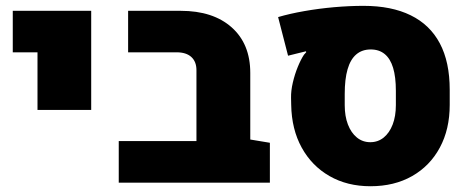

<svg xmlns="http://www.w3.org/2000/svg" viewBox="-20 -628 1610 660"><path d="M108.9 -250V-448.2H23.9V-590.8H293.5V-250Z M388.2 0V-143.1H655.3L840.3 -148.4L907.7 -137.2V0ZM655.3 -43V-386.7Q655.3 -416 637.7 -432.1Q620.1 -448.2 586.9 -448.2H420.4V-590.8H601.1Q712.4 -590.8 776.4 -533.9Q840.3 -477.1 840.3 -377.4V-43Z M1253.4 12.2Q1173.8 12.2 1112.8 -22.7Q1051.8 -57.6 1017.1 -120.6Q982.4 -183.6 981 -267.6L980.5 -292Q980 -315.9 986.6 -344.2Q993.2 -372.6 1003.7 -398.2Q1014.2 -423.8 1024.9 -439.9Q1027.3 -442.4 1029.1 -444.6Q1030.8 -446.8 1032.7 -448.7L1031.7 -451.7Q1019.5 -448.7 999.5 -443.8Q979.5 -439 970.2 -436.5L936 -569.3Q976.1 -581.1 1025.9 -589.8Q1075.7 -598.6 1128.7 -603.3Q1181.6 -607.9 1229.5 -607.9Q1325.7 -607.9 1391.8 -575.4Q1458 -543 1491.9 -479Q1525.9 -415 1525.9 -319.3V-267.6Q1525.9 -183.6 1491.9 -120.6Q1458 -57.6 1396.7 -22.7Q1335.4 12.2 1253.4 12.2ZM1252.9 -139.2Q1279.3 -139.2 1299.1 -155.3Q1318.8 -171.4 1329.8 -200Q1340.8 -228.5 1340.8 -266.6V-315.9Q1340.8 -363.3 1331.3 -394.8Q1321.8 -426.3 1302.5 -442.1Q1283.2 -458 1254.4 -458Q1224.6 -458 1204.6 -440.9Q1184.6 -423.8 1174.8 -389.9Q1165 -356 1165 -305.2V-266.6Q1165 -228.5 1176 -200Q1187 -171.4 1206.8 -155.3Q1226.6 -139.2 1252.9 -139.2Z"/></svg>

Font: Heebo Black
Style: Regular
Weight: 900
Designer: Oded Ezer
Foundry: Ezer Type House
Version: Version 3.100